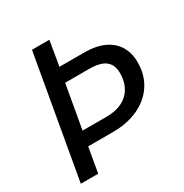

<svg xmlns="http://www.w3.org/2000/svg" viewBox="-163 -829 918 957"><g transform="rotate(-30 296.5 -350.0)"><path d="M29 0 152 -700H252L228 -558H368Q443 -558 489.5 -534Q536 -510 557.5 -469Q579 -428 577 -377Q576 -307 540.5 -254Q505 -201 442 -172Q379 -143 295 -143H154L129 0ZM169 -225H306Q385 -225 428.5 -265Q472 -305 474 -375Q476 -424 447 -449.5Q418 -475 350 -475H213Z"/></g></svg>

Font: DM Sans 17pt Medium
Style: Italic
Weight: 500
Italic angle: -10°
Version: Version 4.004;gftools[0.9.30]